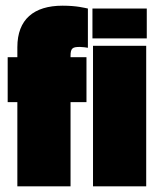

<svg xmlns="http://www.w3.org/2000/svg" viewBox="-20 -655 548 675"><path d="M7 -296H41V0H228V-296H284V-454H228V-458C228 -486 235 -490 261 -490C270 -490 284 -488 289 -487V-625C278 -627 251 -635 200 -635C99 -635 41 -587 41 -489V-454H7ZM305 -520H496V-625H305ZM307 0H494V-494H307Z"/></svg>

Font: Blinker Headline
Style: Regular
Weight: 900
Width: 4
Designer: Juergen Huber
Foundry: supertype
Version: Version 1.015;PS 1.15;hotconv 1.0.88;makeotf.lib2.5.647800